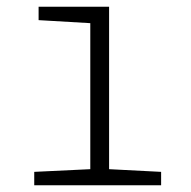

<svg xmlns="http://www.w3.org/2000/svg" viewBox="-20 -552 570 572"><path d="M82 0H460V-40L305 -48V-532H95V-492L249 -483V-48L82 -40Z"/></svg>

Font: Noto Sans Mono Condensed Light
Style: Regular
Weight: 300
Width: 3
Designer: Monotype Design Team
Foundry: Monotype Imaging Inc.
Version: Version 2.014